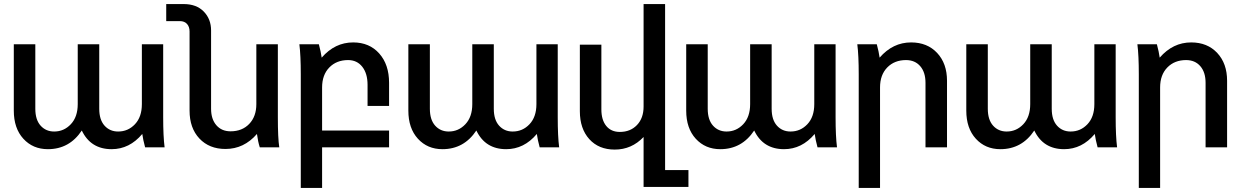

<svg xmlns="http://www.w3.org/2000/svg" viewBox="-20 -726 6113 946"><path d="M695 0Q685 -37 681 -66Q618 9 530 9Q427 9 383 -83Q322 9 216 9Q142 9 95 -42.5Q48 -94 48 -181V-508H154V-190Q154 -136 180 -107Q206 -78 247 -78Q295 -78 329 -114Q363 -150 363 -213V-508H469V-190Q469 -136 495 -107Q521 -78 562 -78Q611 -78 645 -114Q679 -150 679 -213V-508H784V-148Q784 -55 791 0Z M1260 0Q1251 -28 1246 -66Q1182 8 1091 8Q1011 8 962.5 -43.5Q914 -95 914 -181V-571Q914 -594 901.5 -608Q889 -622 866 -622H799V-706H885Q948 -706 984 -669Q1020 -632 1020 -576V-190Q1020 -139 1046 -109Q1072 -79 1116 -79Q1173 -79 1208 -115.5Q1243 -152 1243 -213V-508H1349V-148Q1349 -46 1356 0Z M1551 -508Q1561 -471 1565 -442Q1630 -517 1720 -517Q1800 -517 1848.5 -462.5Q1897 -408 1897 -318V-204H1791V-308Q1791 -364 1765 -397Q1739 -430 1695 -430Q1638 -430 1602.5 -393.5Q1567 -357 1567 -295V-83H1897V0H1567V200H1462V-360Q1462 -453 1455 -508Z M2639 0Q2629 -37 2625 -66Q2562 9 2474 9Q2371 9 2327 -83Q2266 9 2160 9Q2086 9 2039 -42.5Q1992 -94 1992 -181V-508H2098V-190Q2098 -136 2124 -107Q2150 -78 2191 -78Q2239 -78 2273 -114Q2307 -150 2307 -213V-508H2413V-190Q2413 -136 2439 -107Q2465 -78 2506 -78Q2555 -78 2589 -114Q2623 -150 2623 -213V-508H2728V-148Q2728 -55 2735 0Z M3151 195V-51Q3092 11 3009 11Q2930 11 2883.5 -40.5Q2837 -92 2837 -178V-506H2943V-187Q2943 -135 2967 -105.5Q2991 -76 3034 -76Q3086 -76 3118.5 -110Q3151 -144 3151 -201V-706H3257V112H3372V195Z M4008 0Q3998 -37 3994 -66Q3931 9 3843 9Q3740 9 3696 -83Q3635 9 3529 9Q3455 9 3408 -42.5Q3361 -94 3361 -181V-508H3467V-190Q3467 -136 3493 -107Q3519 -78 3560 -78Q3608 -78 3642 -114Q3676 -150 3676 -213V-508H3782V-190Q3782 -136 3808 -107Q3834 -78 3875 -78Q3924 -78 3958 -114Q3992 -150 3992 -213V-508H4097V-148Q4097 -55 4104 0Z M4300 -508Q4310 -471 4314 -442Q4379 -517 4469 -517Q4549 -517 4597.5 -465Q4646 -413 4646 -328V0H4540V-318Q4540 -370 4514 -400Q4488 -430 4444 -430Q4387 -430 4351.5 -393.5Q4316 -357 4316 -295V200H4211V-360Q4211 -453 4204 -508Z M5388 0Q5378 -37 5374 -66Q5311 9 5223 9Q5120 9 5076 -83Q5015 9 4909 9Q4835 9 4788 -42.5Q4741 -94 4741 -181V-508H4847V-190Q4847 -136 4873 -107Q4899 -78 4940 -78Q4988 -78 5022 -114Q5056 -150 5056 -213V-508H5162V-190Q5162 -136 5188 -107Q5214 -78 5255 -78Q5304 -78 5338 -114Q5372 -150 5372 -213V-508H5477V-148Q5477 -55 5484 0Z M5680 -508Q5690 -471 5694 -442Q5759 -517 5849 -517Q5929 -517 5977.5 -465Q6026 -413 6026 -328V0H5920V-318Q5920 -370 5894 -400Q5868 -430 5824 -430Q5767 -430 5731.5 -393.5Q5696 -357 5696 -295V200H5591V-360Q5591 -453 5584 -508Z"/></svg>

Font: LT Superior Semi-bold
Style: Regular
Weight: 600
Designer: Daniel Lyons
Foundry: LyonsType
Version: Version 1.0